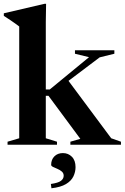

<svg xmlns="http://www.w3.org/2000/svg" viewBox="-23 -757 652 1004"><path d="M277.5 -290.5 329 -342.5 558.5 -34 609.5 -16V0H345V-16L397 -31L230.5 -256H183.5V-289H237L442.5 -458L369 -476V-494H575V-476L498 -457ZM216.5 -34 275 -16V0H16.5V-16L77.5 -34V-618.5Q70.5 -624 59.2 -632.2Q48 -640.5 32.2 -651Q16.5 -661.5 -3 -674V-687.5L209.5 -737H218L216.5 -642.5ZM243 205Q281.5 199.5 295.8 188.5Q310 177.5 310 162Q310 148.5 300.2 140Q290.5 131.5 277.2 126Q264 120.5 254.2 115.8Q244.5 111 244.5 105Q244.5 77.5 261.5 60.5Q278.5 43.5 306 43.5Q334 43.5 353 62.8Q372 82 372 117Q372 142 360.8 165.5Q349.5 189 322 205.5Q294.5 222 246 227.5Z"/></svg>

Font: Newsreader 60pt SemiBold
Style: Regular
Weight: 600
Designer: Hugues Gentile
Foundry: Production Type
Version: Version 1.003